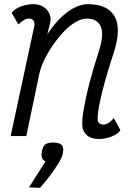

<svg xmlns="http://www.w3.org/2000/svg" viewBox="-20 -652 640 920"><path d="M525 -87 557 -28Q544 -9 514 2.5Q484 14 453 14Q417 14 396 -4.5Q375 -23 374 -53Q373 -82 382 -133.5Q391 -185 408.5 -253.5Q426 -322 452 -401Q480 -486 463 -524.5Q446 -563 396 -563Q371 -563 342.5 -546.5Q314 -530 286.5 -501Q259 -472 234.5 -437Q210 -402 192 -364.5Q174 -327 167 -292L106 0H31L143 -521Q144 -525 145 -530Q146 -535 145 -540Q144 -551 137 -557Q130 -563 117 -563Q108 -563 96.5 -557Q85 -551 68 -535L36 -590Q50 -610 80 -621Q110 -632 140 -632Q167 -632 187.5 -619.5Q208 -607 217.5 -584.5Q227 -562 218 -533L207 -488Q250 -554 301.5 -593Q353 -632 402 -632Q496 -632 529.5 -572.5Q563 -513 523 -393Q500 -324 483 -262.5Q466 -201 456.5 -153.5Q447 -106 448 -79Q448 -68 456 -61.5Q464 -55 476 -55Q488 -55 501.5 -64Q515 -73 525 -87ZM119 246 198 121Q186 117 181.5 105Q177 93 181 72Q186 48 197.5 39.5Q209 31 235 31Q265 31 276 43.5Q287 56 281 84Q277 103 259.5 131.5Q242 160 218.5 191Q195 222 172 248Z"/></svg>

Font: Victor Mono
Style: Italic
Weight: 400
Italic angle: -12°
Monospace: yes
Designer: Rune Bjørnerås
Version: Version 1.561;gftools[0.9.30]